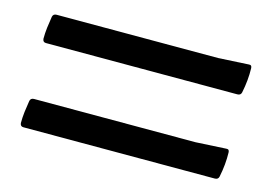

<svg xmlns="http://www.w3.org/2000/svg" viewBox="-58 -581 785 555"><g transform="rotate(15 335.0 -304.0)"><path d="M41 -210Q43 -219 53 -219H536L627 -224Q636 -225 636 -215Q637 -180 629 -141Q627 -132 617 -132H44Q35 -132 34 -142Q34 -159 36 -175.5Q38 -192 41 -210ZM41 -462Q43 -471 53 -471H536L627 -476Q636 -477 636 -467Q637 -432 629 -393Q627 -384 617 -384H44Q35 -384 34 -394Q34 -411 36 -427.5Q38 -444 41 -462Z"/></g></svg>

Font: Hahmlet
Style: Bold
Weight: 700
Designer: Minjoo Ham & Mark Frömberg
Foundry: hypertype
Version: Version 1.002; ttfautohint (v1.8.3)